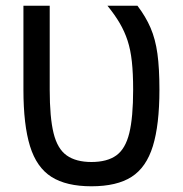

<svg xmlns="http://www.w3.org/2000/svg" viewBox="-20 -638 640 672"><path d="M300 14Q212 14 160 -19Q108 -52 85 -126.5Q62 -201 62 -324V-618H154V-324Q154 -227 167.5 -172Q181 -117 213.5 -94Q246 -71 300 -71Q355 -71 387 -94Q419 -117 432.5 -172Q446 -227 446 -324Q446 -381 441.5 -422.5Q437 -464 426.5 -496Q416 -528 399 -557Q382 -586 356 -618H461Q490 -580 507 -540.5Q524 -501 531 -450Q538 -399 538 -324Q538 -201 515 -126.5Q492 -52 440.5 -19Q389 14 300 14Z"/></svg>

Font: Victor Mono SemiBold
Style: Regular
Weight: 600
Monospace: yes
Designer: Rune Bjørnerås
Version: Version 1.561;gftools[0.9.30]